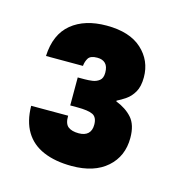

<svg xmlns="http://www.w3.org/2000/svg" viewBox="-66 -912 440 475"><g transform="rotate(15 154.5 -675.0)"><path d="M157.5 -496Q115.1 -496 84.8 -509Q54.5 -521.9 38.7 -548.2Q22.9 -574.4 22.4 -614H117.1Q116.6 -593.6 126.1 -586.1Q135.5 -578.7 153.4 -578.7Q168.9 -578.7 177.1 -586.4Q185.3 -594.1 185.3 -609Q185.3 -628 173.6 -634Q161.9 -639.9 133 -639.9H115.5V-711.6H133Q142.9 -711.6 153.1 -713Q163.3 -714.5 170.8 -720.5Q178.3 -726.5 178.3 -740.4Q178.3 -756.4 170.8 -763.9Q163.4 -771.3 149.9 -771.3Q132.5 -771.3 127 -762.6Q121.6 -753.9 120.6 -742.5H25.9Q28.4 -798.5 62.2 -826.3Q95.9 -854 151.9 -854Q211 -854 242.2 -825.5Q273.5 -797 273.5 -754Q273.5 -730.5 265.2 -716.2Q257 -702 245.2 -694Q233.5 -686 223.1 -681V-679Q249 -669 264.5 -651.5Q280 -634 280 -600.5Q280 -553.5 247.5 -524.8Q214.9 -496 157.5 -496Z"/></g></svg>

Font: Envelope Sans Variable
Style: Regular
Weight: 500
Designer: Andreas Rasmussen / Norman Anderson
Foundry: mail.de GmbH
Version: Version 1.150